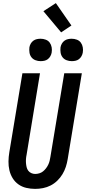

<svg xmlns="http://www.w3.org/2000/svg" viewBox="-20 -1206 554 1234"><path d="M206 8Q177 8 149 1.5Q121 -5 98.5 -21Q76 -37 61.5 -60.5Q47 -84 40.5 -111.5Q34 -139 34.5 -168.5Q35 -198 40 -228L124 -735H237L151 -212Q148 -198 147 -184.5Q146 -171 147 -158Q148 -145 151 -132Q154 -119 161.5 -109Q169 -99 181 -93.5Q193 -88 206 -88Q219 -88 232.5 -92Q246 -96 256.5 -104.5Q267 -113 275.5 -124Q284 -135 290 -147.5Q296 -160 299 -172.5Q302 -185 304 -198L393 -735H506L415 -183Q411 -158 403 -133.5Q395 -109 381.5 -86.5Q368 -64 348.5 -45Q329 -26 305.5 -14Q282 -2 256.5 3Q231 8 206 8ZM441 -813Q424 -813 408 -819Q392 -825 382 -838Q372 -851 369.5 -868Q367 -885 369 -902Q371 -914 377.5 -925.5Q384 -937 394.5 -944.5Q405 -952 417 -954.5Q429 -957 441 -957Q458 -957 474 -951Q490 -945 499.5 -932Q509 -919 512 -902Q515 -885 512 -868Q510 -856 503.5 -844.5Q497 -833 487 -825.5Q477 -818 465 -815.5Q453 -813 441 -813ZM241 -813Q224 -813 208 -819Q192 -825 182 -838Q172 -851 169.5 -868Q167 -885 169 -902Q171 -914 177.5 -925.5Q184 -937 194.5 -944.5Q205 -952 217 -954.5Q229 -957 241 -957Q258 -957 274 -951Q290 -945 299.5 -932Q309 -919 312 -902Q315 -885 312 -868Q310 -856 303.5 -844.5Q297 -833 287 -825.5Q277 -818 265 -815.5Q253 -813 241 -813ZM373 -998 259 -1134 339 -1186 439 -1042Z"/></svg>

Font: Iosevka Term Curly
Style: Bold Italic
Weight: 700
Italic angle: -9°
Designer: Belleve Invis
Foundry: Belleve Invis
Version: Version 32.3.0